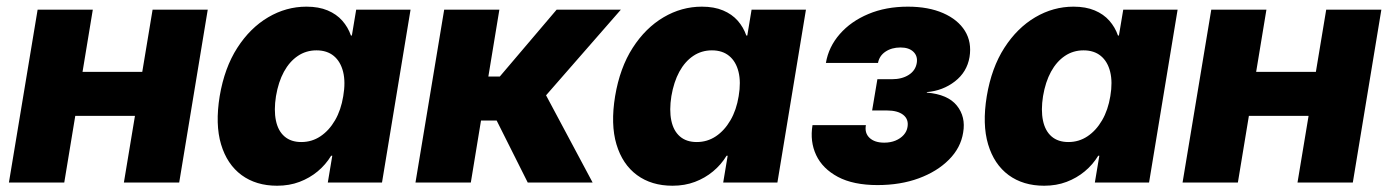

<svg xmlns="http://www.w3.org/2000/svg" viewBox="-20 -559 4258 588"><path d="M463.9 -338.9 441.9 -204.1H162.1L184.1 -338.9ZM264.2 -529.3 176.8 0H7.3L95.2 -529.3ZM616.2 -529.3 528.8 0H359.4L447.3 -529.3Z M828.6 9.8Q764.2 9.8 719.7 -22.9Q675.3 -55.7 657 -116.9Q638.7 -178.2 652.8 -264.6Q667.5 -351.6 706.8 -412.6Q746.1 -473.6 801.3 -506.1Q856.4 -538.6 918.5 -538.6Q956.1 -538.6 983.4 -527.1Q1010.7 -515.6 1028.3 -495.6Q1045.9 -475.6 1054.7 -450.2H1057.6L1070.8 -529.3H1237.3L1149.9 0H983.9L997.6 -82H994.1Q977.5 -54.7 952.9 -34.2Q928.2 -13.7 897.2 -2Q866.2 9.8 828.6 9.8ZM902.8 -124Q935.1 -124 961.4 -141.6Q987.8 -159.2 1006.1 -190.7Q1024.4 -222.2 1031.2 -264.6Q1038.6 -307.6 1030.8 -339.1Q1022.9 -370.6 1002.2 -387.7Q981.4 -404.8 949.2 -404.8Q917.5 -404.8 892.1 -387.7Q866.7 -370.6 849.6 -339.4Q832.5 -308.1 825.2 -264.6Q818.4 -221.7 825 -189.9Q831.5 -158.2 851.3 -141.1Q871.1 -124 902.8 -124Z M1252.4 0 1340.3 -529.3H1509.3L1475.6 -324.7H1510.7L1684.6 -529.3H1881.3L1652.3 -267.1L1794.9 0H1596.2L1501 -189.9H1453.1L1421.9 0Z M2039.6 9.8Q1975.1 9.8 1930.7 -22.9Q1886.2 -55.7 1867.9 -116.9Q1849.6 -178.2 1863.8 -264.6Q1878.4 -351.6 1917.7 -412.6Q1957 -473.6 2012.2 -506.1Q2067.4 -538.6 2129.4 -538.6Q2167 -538.6 2194.3 -527.1Q2221.7 -515.6 2239.3 -495.6Q2256.8 -475.6 2265.6 -450.2H2268.6L2281.7 -529.3H2448.2L2360.8 0H2194.8L2208.5 -82H2205.1Q2188.5 -54.7 2163.8 -34.2Q2139.2 -13.7 2108.2 -2Q2077.1 9.8 2039.6 9.8ZM2113.8 -124Q2146 -124 2172.4 -141.6Q2198.7 -159.2 2217 -190.7Q2235.4 -222.2 2242.2 -264.6Q2249.5 -307.6 2241.7 -339.1Q2233.9 -370.6 2213.1 -387.7Q2192.4 -404.8 2160.2 -404.8Q2128.4 -404.8 2103 -387.7Q2077.6 -370.6 2060.5 -339.4Q2043.5 -308.1 2036.1 -264.6Q2029.3 -221.7 2035.9 -189.9Q2042.5 -158.2 2062.3 -141.1Q2082 -124 2113.8 -124Z M2667.5 7.8Q2593.3 7.8 2546.1 -17.3Q2499 -42.5 2479.5 -84Q2460 -125.5 2468.3 -175.8H2631.8Q2627.4 -151.4 2643.1 -136.7Q2658.7 -122.1 2688 -122.1Q2707 -122.1 2722.4 -128.4Q2737.8 -134.8 2747.6 -145.8Q2757.3 -156.7 2759.3 -170.4Q2763.2 -193.8 2746.1 -207.3Q2729 -220.7 2695.8 -220.7H2650.9L2667 -316.4H2711.4Q2742.2 -316.4 2762.9 -329.6Q2783.7 -342.8 2787.6 -366.2Q2791 -387.2 2777.3 -400.4Q2763.7 -413.6 2737.8 -413.6Q2710.9 -413.6 2691.9 -400.9Q2672.9 -388.2 2668.9 -366.2H2509.3Q2517.6 -415.5 2551.8 -454.6Q2585.9 -493.7 2639.4 -516.1Q2692.9 -538.6 2760.3 -538.6Q2823.2 -538.6 2868.4 -518.8Q2913.6 -499 2935.1 -464.4Q2956.5 -429.7 2949.2 -384.3Q2941.4 -338.4 2904.5 -309.8Q2867.7 -281.2 2818.4 -276.9V-275.4Q2882.8 -270 2910.4 -235.6Q2938 -201.2 2929.7 -153.3Q2922.4 -106.4 2886.2 -70.1Q2850.1 -33.7 2793.7 -12.9Q2737.3 7.8 2667.5 7.8Z M3177.7 9.8Q3113.3 9.8 3068.8 -22.9Q3024.4 -55.7 3006.1 -116.9Q2987.8 -178.2 3002 -264.6Q3016.6 -351.6 3055.9 -412.6Q3095.2 -473.6 3150.4 -506.1Q3205.6 -538.6 3267.6 -538.6Q3305.2 -538.6 3332.5 -527.1Q3359.9 -515.6 3377.4 -495.6Q3395 -475.6 3403.8 -450.2H3406.7L3419.9 -529.3H3586.4L3499 0H3333L3346.7 -82H3343.3Q3326.7 -54.7 3302 -34.2Q3277.3 -13.7 3246.3 -2Q3215.3 9.8 3177.7 9.8ZM3252 -124Q3284.2 -124 3310.5 -141.6Q3336.9 -159.2 3355.2 -190.7Q3373.5 -222.2 3380.4 -264.6Q3387.7 -307.6 3379.9 -339.1Q3372.1 -370.6 3351.3 -387.7Q3330.6 -404.8 3298.3 -404.8Q3266.6 -404.8 3241.2 -387.7Q3215.8 -370.6 3198.7 -339.4Q3181.6 -308.1 3174.3 -264.6Q3167.5 -221.7 3174.1 -189.9Q3180.7 -158.2 3200.4 -141.1Q3220.2 -124 3252 -124Z M4058.1 -338.9 4036.1 -204.1H3756.3L3778.3 -338.9ZM3858.4 -529.3 3771 0H3601.6L3689.5 -529.3ZM4210.4 -529.3 4123 0H3953.6L4041.5 -529.3Z"/></svg>

Font: Inter 24pt ExtraBold
Style: Italic
Weight: 800
Italic angle: -9.3988°
Designer: Rasmus Andersson
Foundry: rsms
Version: Version 4.001;git-66647c0bb